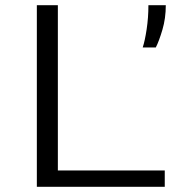

<svg xmlns="http://www.w3.org/2000/svg" viewBox="-20 -720 740 740"><path d="M122 0V-700H203V-63H615V0ZM530 -537Q538.5 -562.5 545.2 -607.2Q552 -652 552 -700H619Q619 -649.5 606 -605.5Q593 -561.5 580.5 -537Z"/></svg>

Font: Trispace SemiExpanded Light
Style: Regular
Weight: 300
Width: 6
Designer: Tyler Finck
Foundry: Etcetera Type Company
Version: Version 1.210; ttfautohint (v1.8.3)